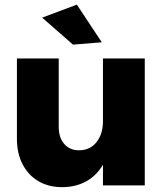

<svg xmlns="http://www.w3.org/2000/svg" viewBox="-20 -789 704 817"><path d="M229.9 -249.3Q229.9 -203.3 253.4 -176.4Q277 -149.4 317.3 -149.4Q364.6 -150.3 391.4 -185Q418.1 -219.7 418.1 -273.4H460Q460 -181.7 433.9 -119.4Q407.7 -57.1 359.6 -25.1Q311.6 7 244.7 7.4Q186.6 7.4 143.4 -18.1Q100.1 -43.7 76.1 -90Q52 -136.3 52 -199.3V-540.1H229.9ZM418.1 -540.1H596V0H418.1ZM307.1 -769.3 413 -609.1 290.6 -599.1 159.4 -714Z"/></svg>

Font: Alexandria
Style: Regular
Weight: 400
Designer: Mohamed Gaber
Foundry: Kief Type Foundry
Version: Version 5.100